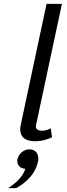

<svg xmlns="http://www.w3.org/2000/svg" viewBox="-20 -720 348 990"><path d="M130.8 50C103.3 50 76.7 72.5 70 100C69.2 103.3 69.2 106.7 69.2 110C69.2 132.5 85.8 150 110 150C100.8 190.8 54.2 230 21.7 250H63.3C84.2 239.2 158.3 194.2 175 116.7C176.7 110 177.5 103.3 177.5 97.5C177.5 66.7 158.3 50 130.8 50ZM248.3 -12.5 241.7 -58.3C233.3 -54.2 216.7 -45.8 197.5 -45.8C180 -45.8 165 -51.7 165 -68.3C165 -70.8 165 -72.5 165.8 -75L299.2 -700H220L86.7 -75C85 -67.5 84.2 -60 84.2 -53.3C84.2 -13.3 110.8 8.3 160.8 8.3C205 8.3 236.7 -6.7 248.3 -12.5Z"/></svg>

Font: BoonHome
Style: Book Oblique
Weight: 400
Italic angle: -12°
Designer: Sungsit Sawaiwan
Foundry: Sungsit Sawaiwan
Version: Version 0.2